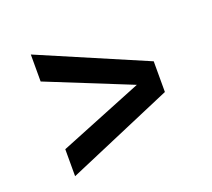

<svg xmlns="http://www.w3.org/2000/svg" viewBox="-87 -658 754 682"><g transform="rotate(-20 290.0 -317.0)"><path d="M491 -375V-259L89 -87V-189L406 -317L89 -445V-547Z"/></g></svg>

Font: Sintony
Style: Bold
Weight: 700
Designer: Eduardo Rodriguez Tunni
Foundry: Eduardo Rodriguez Tunni
Version: Version 1.001